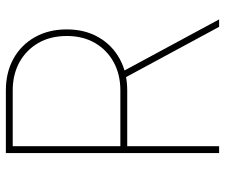

<svg xmlns="http://www.w3.org/2000/svg" viewBox="-76 -692 768 655"><g transform="rotate(-90 307.5 -364.0)"><path d="M113.3 0V-727.5H327.1Q388.2 -727.5 435.1 -701.7Q481.9 -675.8 508.5 -628.9Q535.2 -582 535.2 -519.5Q535.2 -458 508.5 -411.6Q481.9 -365.2 435.1 -339.4Q388.2 -313.5 327.1 -313.5H125V-336.9H327.1Q381.3 -336.9 423.1 -359.6Q464.8 -382.3 488.8 -423.3Q512.7 -464.4 512.7 -519.5Q512.7 -575.7 488.8 -616.9Q464.8 -658.2 423.1 -681.2Q381.3 -704.1 327.1 -704.1H136.7V0ZM543.9 0 365.2 -331.1H390.6L569.3 0Z"/></g></svg>

Font: Inter Tight Thin
Style: Regular
Weight: 250
Designer: Rasmus Andersson
Foundry: rsms
Version: Version 3.004